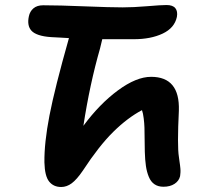

<svg xmlns="http://www.w3.org/2000/svg" viewBox="-20 -705 823 760"><path d="M627 34.2Q606 34.2 591.6 24.4Q577.1 14.6 569.1 -4.9Q561 -24.4 557.6 -47.9Q554.2 -71.3 553.2 -104Q552.7 -121.1 552.5 -152.1Q552.2 -183.1 551.8 -200Q551.3 -216.8 548.8 -236.8Q546.4 -256.8 542 -269Q484.9 -238.8 428.2 -182.9Q371.6 -127 308.1 -29.8Q283.7 5.9 263.9 20.5Q244.1 35.2 222.2 35.2Q191.9 35.2 174.6 13.7Q157.2 -7.8 155.8 -62Q154.8 -139.2 175.8 -247.8Q196.8 -356.4 252.9 -554.2Q241.7 -554.7 218 -556.2Q194.3 -557.6 182.1 -558.1Q152.3 -560.1 133.1 -566.7Q113.8 -573.2 104.5 -583.5Q95.2 -593.8 92.8 -607.9Q90.3 -622.1 94.2 -640.1Q98.1 -659.7 112.3 -671.9Q126.5 -684.1 150.9 -684.1Q213.4 -684.1 314.7 -679.9Q416 -675.8 465.8 -675.8Q507.3 -675.8 562.5 -680.4Q617.7 -685.1 639.2 -685.1Q664.1 -685.1 674.1 -672.6Q684.1 -660.2 680.2 -638.2Q670.9 -594.2 623.8 -572Q576.7 -549.8 509.8 -549.8H384.8Q382.3 -537.1 376 -513.2Q335.4 -372.1 310.1 -207Q374 -293.5 446.8 -347.2Q519.5 -400.9 578.1 -400.9Q692.4 -400.9 688 -267.1Q681.2 -127.4 688 -85Q688.5 -80.1 690.2 -68.4Q691.9 -56.6 692.6 -51.3Q693.4 -45.9 694.1 -37.4Q694.8 -28.8 694.3 -21.7Q693.8 -14.6 692.9 -7.8Q688.5 11.2 670.9 22.7Q653.3 34.2 627 34.2Z"/></svg>

Font: Shantell Sans Bouncy
Style: Italic
Weight: 600
Italic angle: -11.31°
Designer: Stephen Nixon, Anya Danilova, Shantell Martin
Foundry: Arrow Type
Version: Version 1.006;[9816181b4]